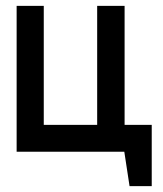

<svg xmlns="http://www.w3.org/2000/svg" viewBox="-20 -520 557 658"><path d="M407 -500H313V-92H130V-500H37V0H406L424 118H500V-92H407Z"/></svg>

Font: Advent Pro SemiBold
Style: Regular
Weight: 600
Designer: VivaRado, Andreas Kalpakidis
Foundry: VivaRado, Andreas Kalpakidis
Version: Version 3.000